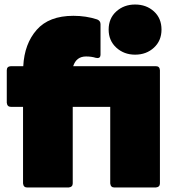

<svg xmlns="http://www.w3.org/2000/svg" viewBox="-20 -830 778 850"><path d="M578 -588Q529 -588 495 -619Q461 -650 461 -699Q461 -749 495 -779.5Q529 -810 578 -810Q628 -810 661.5 -779.5Q695 -749 695 -699Q695 -650 661.5 -619Q628 -588 578 -588ZM670 0H486Q470 0 468 -18V-357H302V-18Q302 -2 284 0H100Q84 0 82 -18V-357H28Q12 -357 10 -375V-519Q10 -536 28 -537H83Q88 -636 142.5 -698Q197 -760 305 -760Q361 -760 410 -744Q425 -738 425 -723V-588Q425 -573 412 -573L404 -574Q385 -580 361 -580Q318 -580 304 -537H670Q687 -537 688 -519V-18Q688 -2 670 0Z"/></svg>

Font: YamahaIndonesia935. App Black
Style: Regular
Weight: 900
Designer: Dalton Maag Ltd
Foundry: Dalton Maag Ltd
Version: Version 1.002; January 01, 2024; Regular/Italic